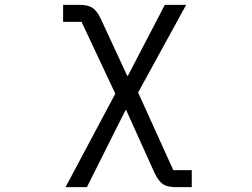

<svg xmlns="http://www.w3.org/2000/svg" viewBox="-20 -561 1040 791"><path d="M250 210 455 -175 316 -471H240V-541H308Q343 -541 361.5 -528.5Q380 -516 395 -484L504 -249H507L659 -541H747L549 -180L694 140H770V210H705Q669 210 650.5 197Q632 184 617 152L500 -107H497L338 210Z"/></svg>

Font: IBM Plex Sans JP
Style: Regular
Weight: 400
Designer: Mike Abbink; Paul van der Laan; Pieter van Rosmalen; Wujin Sim; Yejin Wi; Jinhee Kim; Boomi Park; Yona Kim; Kichan Ma
Foundry: Sandoll Inc.
Version: Version 1.001